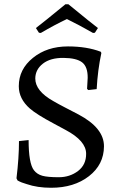

<svg xmlns="http://www.w3.org/2000/svg" viewBox="-20 -866 570 898"><path d="M145 -499Q145 -440.4 229.5 -393.1Q253.9 -378.9 284.2 -363.3Q314.5 -347.7 347.2 -330.6Q466.8 -267.1 466.3 -181.6Q465.8 -96.2 396 -42Q326.2 12.2 219.2 12.2Q154.8 12.2 105 -4.9Q80.1 -11.7 62 -22L57.1 -32.2Q68.8 -127.9 68.8 -206.1L113.8 -210.9Q113.8 -102.1 138.7 -69.8Q153.3 -50.8 178.2 -43.9Q203.1 -37.1 254.9 -37.1Q306.6 -37.1 345.2 -66.4Q383.3 -95.7 382.8 -147Q382.8 -207 287.6 -257.8Q259.8 -272.9 230.5 -288.6Q151.4 -330.6 119.6 -358.4Q67.9 -403.8 67.9 -462.9Q67.9 -542 133.8 -595.2Q199.7 -648.9 297.9 -648.9Q386.2 -648.9 451.2 -624L454.1 -618.2Q437 -538.1 432.1 -449.2L393.1 -444.8L387.2 -450.2L390.1 -502Q390.6 -553.7 364.3 -574.2Q337.9 -594.7 276.9 -595.2Q215.8 -595.7 180.7 -568.4Q145.5 -541 145 -499ZM293 -776.9Q236.8 -750.5 170.9 -711.9L162.1 -712.9L147.9 -734.9Q182.1 -760.7 286.1 -846.2H299.8Q414.6 -752 438 -734.9L423.8 -712.9L415 -711.9Q349.1 -749.5 293 -776.9Z"/></svg>

Font: Alegreya-Regular
Style: Regular
Weight: 400
Designer: Juan Pablo del Peral
Foundry: Juan Pablo del Peral
Version: Version 1.003